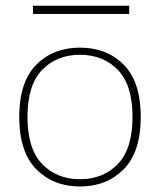

<svg xmlns="http://www.w3.org/2000/svg" viewBox="-20 -657 568 682"><path d="M264.2 -487.8Q359.4 -487.8 419.7 -426.8Q480 -365.7 480 -241.7Q480 -117.7 419.7 -56.2Q359.4 5.4 264.2 5.4Q168.9 5.4 108.6 -56.2Q48.3 -117.7 48.3 -241.7Q48.3 -365.7 108.6 -426.8Q168.9 -487.8 264.2 -487.8ZM264.2 -462.4Q181.6 -462.4 129.6 -408.7Q77.6 -355 77.6 -241.7Q77.6 -128.4 129.6 -74.5Q181.6 -20.5 264.2 -20.5Q346.7 -20.5 398.7 -74.5Q450.7 -128.4 450.7 -241.7Q450.7 -355 398.7 -408.7Q346.7 -462.4 264.2 -462.4ZM439 -636.7V-607.4H97.2V-636.7Z"/></svg>

Font: Estedad-FD Thin
Style: Regular
Weight: 100
Designer: Amin Abedi
Version: Version 7.3